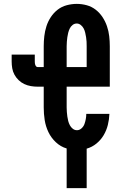

<svg xmlns="http://www.w3.org/2000/svg" viewBox="-20 -763 640 988"><path d="M323 205V1Q292 -8 267.5 -31Q243 -54 229 -83.5Q215 -113 210 -145Q205 -177 205 -210V-317H173Q156 -317 138.5 -320Q121 -323 105 -330.5Q89 -338 76 -350.5Q63 -363 54.5 -378.5Q46 -394 43 -411.5Q40 -429 40 -447V-482H159V-447Q159 -442 159.5 -437.5Q160 -433 161.5 -429Q163 -425 166 -421.5Q169 -418 173 -418H205V-525Q205 -551 208 -577Q211 -603 219 -628Q227 -653 241.5 -675Q256 -697 276.5 -713Q297 -729 323 -736Q349 -743 375 -743Q401 -743 426.5 -736Q452 -729 472.5 -713Q493 -697 507.5 -675Q522 -653 530.5 -628Q539 -603 542 -577Q545 -551 545 -525V-317H323V-210Q323 -198 324 -186.5Q325 -175 326.5 -163.5Q328 -152 331 -140.5Q334 -129 339.5 -118.5Q345 -108 354.5 -100.5Q364 -93 376 -93Q389 -93 399.5 -102.5Q410 -112 414.5 -124.5Q419 -137 421.5 -150.5Q424 -164 424 -177H543Q542 -149 535 -120.5Q528 -92 513.5 -67.5Q499 -43 476.5 -24.5Q454 -6 426 2V205ZM426 -418V-525Q426 -537 425.5 -548.5Q425 -560 423 -571.5Q421 -583 418.5 -594.5Q416 -606 410.5 -616.5Q405 -627 395.5 -634.5Q386 -642 375 -642Q363 -642 353.5 -634.5Q344 -627 339 -616.5Q334 -606 331 -594.5Q328 -583 326.5 -571.5Q325 -560 324 -548.5Q323 -537 323 -525V-418Z"/></svg>

Font: Iosevka Custom Extended
Style: Bold
Weight: 700
Width: 7
Monospace: yes
Designer: Belleve Invis
Foundry: Belleve Invis
Version: Version 11.2.4; ttfautohint (v1.8.4)